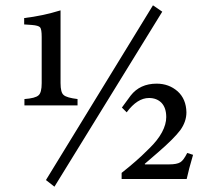

<svg xmlns="http://www.w3.org/2000/svg" viewBox="-20 -674 807 723"><path d="M591 -630 185 29 153 4 556 -654ZM272 -277H72V-301Q113 -304 125 -315Q137 -325 137 -361V-535Q137 -564 131 -571Q125 -578 100 -580L71 -582V-606Q140 -614 208 -635V-361Q208 -325 220 -316Q231 -306 272 -301ZM685 -98 707 -91Q691 -37 683 0H438V-23Q472 -50 491 -67Q510 -83 542 -115Q574 -146 590 -176Q606 -206 606 -233Q606 -268 588 -287Q570 -305 541 -305Q497 -305 457 -251L439 -269L472 -314Q507 -359 570 -359Q616 -359 649 -330Q681 -301 682 -251Q682 -216 659 -184Q635 -152 576 -101L525 -57L526 -55H617Q646 -55 659 -63Q671 -70 685 -98Z"/></svg>

Font: Pochaevsk
Style: Regular
Weight: 400
Version: Version 1.210; ttfautohint (v1.8.4.7-5d5b)